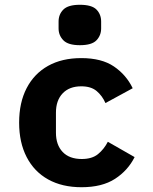

<svg xmlns="http://www.w3.org/2000/svg" viewBox="-20 -771 640 803"><path d="M321 12Q240 12 181.5 -20.5Q123 -53 91.5 -114Q60 -175 60 -258Q60 -342 91.5 -402.5Q123 -463 181 -495.5Q239 -528 320 -528Q405 -528 456.5 -493Q508 -458 535 -402L421 -340Q408 -370 384.5 -390Q361 -410 320 -410Q270 -410 242 -380.5Q214 -351 214 -300V-216Q214 -165 242 -135.5Q270 -106 322 -106Q365 -106 390 -126.5Q415 -147 431 -178L543 -114Q515 -58 461 -23Q407 12 321 12ZM314 -582Q265 -582 245 -602.5Q225 -623 225 -652V-681Q225 -711 245 -731Q265 -751 314 -751Q364 -751 383.5 -731Q403 -711 403 -681V-652Q403 -623 383.5 -602.5Q364 -582 314 -582Z"/></svg>

Font: Lilex
Style: Regular
Weight: 400
Monospace: yes
Designer: Mike Abbink, Paul van der Laan, Pieter van Rosmalen, Mikhael Khrustik
Foundry: Mikhael Khrustik
Version: Version 2.510